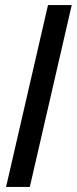

<svg xmlns="http://www.w3.org/2000/svg" viewBox="-20 -740 304 760"><path d="M4 0 170 -720H264L98 0Z"/></svg>

Font: Instrument Sans Condensed Medium
Style: Italic
Weight: 500
Width: 3
Italic angle: -13°
Designer: Rodrigo Fuenzalida
Foundry: fragTYPE
Version: Version 1.000;gftools[0.9.28]